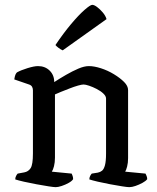

<svg xmlns="http://www.w3.org/2000/svg" viewBox="-20 -773 649 793"><path d="M210 0Q202 0 180 -3.5Q158 -7 130.5 -12Q103 -17 79 -22.5Q55 -28 43 -32Q43 -40 46.5 -46.5Q50 -53 53 -56L80 -61Q97 -64 106.5 -78.5Q116 -93 116 -139V-400Q116 -408 112.5 -414.5Q109 -421 100 -424L39 -445Q41 -458 43.5 -464Q46 -470 50 -474Q66 -483 93.5 -491.5Q121 -500 137 -500Q166 -500 185 -481.5Q204 -463 204 -434Q227 -449 253 -464Q279 -479 303.5 -489.5Q328 -500 347 -500Q369 -500 397 -491Q425 -482 450.5 -466.5Q476 -451 492.5 -434.5Q509 -418 509 -401V-120Q509 -100 505 -85Q501 -70 497 -64L581 -56Q583 -52 585.5 -46Q588 -40 588 -33Q582 -25 568 -17.5Q554 -10 539.5 -5Q525 0 514 0Q506 0 484 -3.5Q462 -7 435 -12Q408 -17 384.5 -22.5Q361 -28 349 -32Q349 -40 352.5 -46.5Q356 -53 359 -56L384 -60Q394 -62 401.5 -68Q409 -74 413.5 -90.5Q418 -107 418 -139V-366Q418 -376 407 -386.5Q396 -397 379.5 -405.5Q363 -414 348 -419Q333 -424 325 -424Q318 -424 302 -419.5Q286 -415 267 -407.5Q248 -400 231.5 -393.5Q215 -387 207 -383V-122Q207 -102 203 -86.5Q199 -71 194 -64L276 -56Q278 -52 280 -46Q282 -40 282 -33Q277 -25 263.5 -17.5Q250 -10 235 -5Q220 0 210 0ZM239 -565Q230 -569 221.5 -575.5Q213 -582 209 -587Q242 -636 273.5 -673.5Q305 -711 329 -732Q353 -753 361 -753Q369 -753 381 -744Q393 -735 404.5 -721.5Q416 -708 420 -694Z"/></svg>

Font: Texturina 12pt
Style: Regular
Weight: 400
Designer: Guillermo Torres Carreño
Foundry: Omnibus-Type
Version: Version 1.002